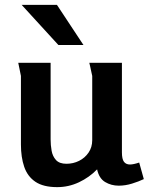

<svg xmlns="http://www.w3.org/2000/svg" viewBox="-20 -755 611 789"><path d="M188 -497V-182Q188 -159 192 -136Q196 -113 210 -97.5Q224 -82 253 -82Q281 -82 305 -94Q329 -106 344 -128Q359 -150 359 -179V-443Q359 -444 356 -456.5Q353 -469 350.5 -482Q348 -495 347 -497H481V-129Q481 -101 489.5 -90Q498 -79 514 -79Q528 -79 552 -87L571 -19Q550 -9 522.5 -0.5Q495 8 468 8Q437 8 412 -7Q387 -22 379 -59Q347 -26 304.5 -6Q262 14 215 14Q158 14 125.5 -8Q93 -30 79.5 -69.5Q66 -109 66 -161V-443L55 -497ZM214 -735 323 -570H220L69 -735Z"/></svg>

Font: Rosario Light
Style: Bold
Weight: 700
Version: Version 1.101; ttfautohint (v1.8.1.43-b0c9)